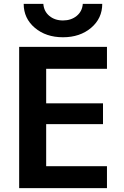

<svg xmlns="http://www.w3.org/2000/svg" viewBox="-20 -973 642 993"><path d="M218.8 -617.2V-438.5H512.7V-331.1H218.8V-113.3H533.2V0H79.1V-730.5H533.2V-617.2ZM102.5 -953.1H204.1Q207 -914.1 235.4 -890.6Q263.7 -867.2 305.7 -867.2Q347.7 -867.2 376.5 -890.6Q405.3 -914.1 408.2 -953.1H508.8Q508.8 -877.9 451.2 -829.1Q393.6 -780.3 305.7 -780.3Q217.8 -780.3 160.2 -829.1Q102.5 -877.9 102.5 -953.1Z"/></svg>

Font: Mgen+ 1c bold
Style: Bold
Weight: 700
Designer: [Source Han Sans]
Ryoko NISHIZUKA  (kana & ideographs); Paul D. Hunt (Latin, Greek & Cyrillic); Wenlong ZHANG  (bopomofo
Version: Version 1.059.20150602